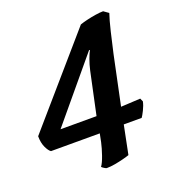

<svg xmlns="http://www.w3.org/2000/svg" viewBox="-140 -667 800 877"><g transform="rotate(-20 260.0 -228.5)"><path d="M230 111Q227 111 219 106Q211 101 207 97Q218 82 229 50Q240 18 246 -9L254 -49H17Q6 -56 -4.5 -78.5Q-15 -101 -15 -133L343 -546Q357 -551 378 -556Q399 -561 421 -564.5Q443 -568 459 -568L483 -551Q473 -522 460.5 -470Q448 -418 437 -368L387 -130L482 -135L489 -119Q485 -100 474.5 -79Q464 -58 458 -50H371L343 89Q332 93 312.5 98Q293 103 271 107Q249 111 230 111ZM92 -128H267L311 -334Q317 -361 326 -385.5Q335 -410 342 -422L338 -423Z"/></g></svg>

Font: Texturina ExtraBold
Style: Italic
Weight: 800
Italic angle: -11°
Designer: Guillermo Torres Carreño
Foundry: Omnibus-Type
Version: Version 1.002; ttfautohint (v1.8.3)